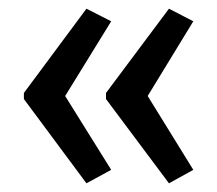

<svg xmlns="http://www.w3.org/2000/svg" viewBox="-20 -485 500 442"><path d="M35 -271V-257L179 -63L236 -94L130 -264L236 -436L179 -465ZM224 -271V-257L369 -63L425 -94L320 -264L425 -436L369 -465Z"/></svg>

Font: Noto Sans Gurmukhi UI ExtraCondensed
Style: Regular
Weight: 400
Width: 2
Designer: Jelle Bosma - Monotype Design Team
Foundry: Monotype Imaging Inc.
Version: Version 2.004